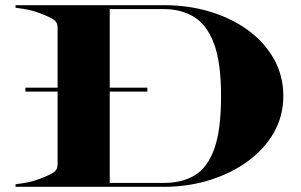

<svg xmlns="http://www.w3.org/2000/svg" viewBox="-20 -720 1162 740"><path d="M40 -10Q70.5 -13.5 92 -18.2Q113.5 -23 138 -32.5Q176 -47.5 189 -57.2Q202 -67 202 -87.5V-367H78V-382H202V-612.5Q202 -633 189 -642.8Q176 -652.5 138 -667.5Q113.5 -677 92 -681.8Q70.5 -686.5 40 -690V-700H612Q707 -700 790.2 -674.8Q873.5 -649.5 936.8 -603Q1000 -556.5 1036 -492.2Q1072 -428 1072 -350Q1072 -272 1034.8 -207.8Q997.5 -143.5 933 -97Q868.5 -50.5 785.8 -25.2Q703 0 612 0H40ZM548 -367H403V-15H612Q681.5 -15 730.5 -44.2Q779.5 -73.5 805.8 -146.2Q832 -219 832 -350Q832 -481 804 -553.8Q776 -626.5 726.2 -655.8Q676.5 -685 612 -685H403V-382H548Z"/></svg>

Font: Engraving CC
Style: Bold
Weight: 700
Designer: indestructible type*
Foundry: Cowboy Collective
Version: Version 1.000